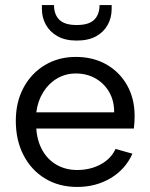

<svg xmlns="http://www.w3.org/2000/svg" viewBox="-20 -732 594 759"><path d="M285 7Q213.3 7 158.6 -26Q104 -59 73.3 -118Q42.5 -177 42.5 -254.3Q42.5 -328.3 73 -385.3Q103.5 -442.3 157.4 -474.6Q211.3 -507 279.8 -507Q348.2 -507 400.5 -477.3Q452.7 -447.5 482.5 -394.9Q512.2 -342.3 512.2 -273.1Q512.2 -262.3 511.5 -249.7Q510.7 -237.1 509.2 -223.9H123.5Q126.8 -174.8 147.7 -137.7Q168.6 -100.6 204.2 -80.3Q239.9 -60 285 -60Q337.3 -60 378.4 -82.4Q419.4 -104.9 436.7 -143.2L503.5 -124.5Q476.2 -63 417.9 -28Q359.5 7 285 7ZM123.5 -287.9H431.2Q431.7 -332.8 412 -367.5Q392.2 -402.1 357.9 -421.8Q323.6 -441.5 279.8 -441.5Q238.9 -441.5 205.5 -421.7Q172.1 -401.9 150.7 -367.4Q129.3 -333 123.5 -287.9ZM283 -571.6Q238 -571.6 207.5 -588.7Q177.1 -605.8 161.3 -634.3Q145.6 -662.8 145.6 -697.2V-711.9H193.5Q193.5 -674.9 214.5 -654Q235.5 -633.1 283 -633.1Q331.5 -633.1 352.5 -654Q373.5 -674.9 373.5 -711.9H421.4V-696.5Q421.4 -662 405.7 -633.6Q390 -605.1 359.5 -588.3Q329 -571.6 283 -571.6Z"/></svg>

Font: Envelope Sans Variable
Style: Regular
Weight: 500
Designer: Andreas Rasmussen / Norman Anderson
Foundry: mail.de GmbH
Version: Version 1.150